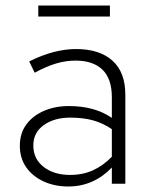

<svg xmlns="http://www.w3.org/2000/svg" viewBox="-20 -667 552 697"><path d="M228 10Q178 10 138 -8.5Q98 -27 75 -60Q52 -93 52 -138Q52 -183 75.5 -215Q99 -247 139.5 -264.5Q180 -282 230 -282Q324 -282 386 -239V-314Q386 -381 352 -414Q318 -447 254 -447Q219 -447 183.5 -436.5Q148 -426 106 -403L86 -444Q176 -489 256 -489Q341 -489 388 -447Q435 -405 435 -323V0H386V-59Q355 -26 315 -8Q275 10 228 10ZM101 -139Q101 -90 138.5 -61Q176 -32 234 -32Q281 -32 318 -49Q355 -66 386 -98V-198Q354 -220 318 -230Q282 -240 235 -240Q177 -240 139 -213Q101 -186 101 -139ZM119 -607V-647H379V-607Z"/></svg>

Font: Red Hat Text Light
Style: Regular
Weight: 300
Designer: Pentagram, MCKL
Foundry: Pentagram, MCKL
Version: Version 1.023; ttfautohint (v1.8.3)